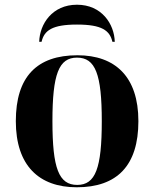

<svg xmlns="http://www.w3.org/2000/svg" viewBox="-20 -783 653 813"><path d="M146 -606H156C167 -654 201 -679 306 -679C411 -679 445 -654 456 -606H466C464 -681 411 -763 306 -763C201 -763 148 -681 146 -606ZM305 10C476 10 566 -82 566 -270C566 -458 468 -549 308 -549C136 -549 47 -458 47 -270C47 -82 145 10 305 10ZM307 0C229 0 202 -70 202 -270C202 -469 229 -539 306 -539C384 -539 411 -469 411 -270C411 -70 384 0 307 0Z"/></svg>

Font: Noto Serif Display
Style: Bold
Weight: 700
Designer: Monotype Design Team
Foundry: Monotype Imaging Inc.
Version: Version 2.009